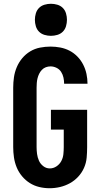

<svg xmlns="http://www.w3.org/2000/svg" viewBox="-20 -990 540 1018"><path d="M243 8Q215 8 188 1.5Q161 -5 138 -19.5Q115 -34 97 -55.5Q79 -77 68.5 -102.5Q58 -128 54 -155.5Q50 -183 50 -210V-525Q50 -553 54 -580.5Q58 -608 69 -634Q80 -660 98 -681.5Q116 -703 140 -717.5Q164 -732 192 -737.5Q220 -743 248 -743Q274 -743 300 -738Q326 -733 349 -721Q372 -709 390.5 -690Q409 -671 421 -647.5Q433 -624 438.5 -598Q444 -572 444 -546H320Q320 -562 316.5 -578.5Q313 -595 304 -609Q295 -623 279.5 -630.5Q264 -638 248 -638Q235 -638 223 -633.5Q211 -629 202 -619.5Q193 -610 187.5 -598.5Q182 -587 179 -575Q176 -563 175 -550Q174 -537 174 -525V-210Q174 -192 176.5 -173.5Q179 -155 186.5 -138Q194 -121 209.5 -109Q225 -97 244 -97Q263 -97 279.5 -108Q296 -119 305 -136Q314 -153 316 -172Q318 -191 318 -210V-303H250V-408H442V-210Q442 -182 439.5 -154Q437 -126 425.5 -100Q414 -74 394.5 -53Q375 -32 350.5 -18.5Q326 -5 298.5 1.5Q271 8 243 8ZM250 -800Q233 -800 216 -805Q199 -810 187 -822Q175 -834 170 -851Q165 -868 165 -885Q165 -902 170 -919Q175 -936 187 -948Q199 -960 216 -965Q233 -970 250 -970Q267 -970 284 -965Q301 -960 313 -948Q325 -936 330 -919Q335 -902 335 -885Q335 -868 330 -851Q325 -834 313 -822Q301 -810 284 -805Q267 -800 250 -800Z"/></svg>

Font: Iosevka SS18 Extrabold
Style: Regular
Weight: 800
Monospace: yes
Designer: Belleve Invis
Foundry: Belleve Invis
Version: Version 25.1.1; ttfautohint (v1.8.4)